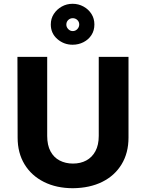

<svg xmlns="http://www.w3.org/2000/svg" viewBox="-20 -980 770 1013"><path d="M229 -680H72L73 -254Q73 -173 109.5 -113Q146 -53 212 -20Q278 13 365 13Q454 12 519.5 -20.5Q585 -53 621.5 -113Q658 -173 658 -254V-680H501V-263Q501 -215 483.5 -182.5Q466 -150 435.5 -133.5Q405 -117 365 -117Q326 -117 295 -133Q264 -149 246.5 -181.5Q229 -214 229 -263ZM363 -960Q332 -960 306 -945.5Q280 -931 264 -906.5Q248 -882 248 -851Q248 -804 282.5 -774Q317 -744 363 -744Q394 -744 420.5 -757.5Q447 -771 462.5 -795Q478 -819 478 -851Q478 -882 462.5 -906.5Q447 -931 420.5 -945.5Q394 -960 363 -960ZM364 -816Q350 -816 340 -826.5Q330 -837 330 -850Q330 -865 340 -874.5Q350 -884 364 -884Q378 -884 388 -874.5Q398 -865 398 -851Q398 -837 388 -826.5Q378 -816 364 -816Z"/></svg>

Font: Catamaran ExtraBold
Style: Regular
Weight: 800
Designer: Pria Ravichandran
Version: Version 2.000